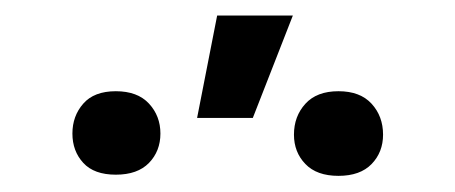

<svg xmlns="http://www.w3.org/2000/svg" viewBox="-20 -838 580 245"><path d="M231.5 -687.5 257.1 -818.2H353.7L302.6 -687.5ZM355.1 -666.2Q355.1 -689.6 369.7 -705.6Q384.2 -721.6 411.9 -721.6Q439.6 -721.6 454.2 -705.6Q468.8 -689.6 468.8 -666.2Q468.8 -643.8 454.2 -628.7Q439.6 -613.6 411.9 -613.6Q384.2 -613.6 369.7 -628.7Q355.1 -643.8 355.1 -666.2ZM72.4 -667.6Q72.4 -690 86.3 -705.8Q100.1 -721.6 127.8 -721.6Q155.5 -721.6 170.1 -705.8Q184.7 -690 184.7 -667.6Q184.7 -645.2 170.1 -630.1Q155.5 -615.1 127.8 -615.1Q100.1 -615.1 86.3 -630.1Q72.4 -645.2 72.4 -667.6Z"/></svg>

Font: Inter Zeller
Style: Regular
Weight: 400
Designer: Rasmus Andersson; Joe Bland
Foundry: zeller
Version: Version 3.015;git-dec3a8cb1